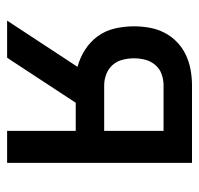

<svg xmlns="http://www.w3.org/2000/svg" viewBox="-30 -530 560 540"><g transform="rotate(90 250.0 -260.0)"><path d="M38 0 168 -198Q142 -205 119.5 -219.5Q97 -234 81.5 -255.5Q66 -277 60 -303.5Q54 -330 54 -357Q54 -379 58 -401Q62 -423 72 -442.5Q82 -462 98 -477.5Q114 -493 134 -502.5Q154 -512 176 -516Q198 -520 220 -520H438V0H348V-193H269L149 -10L142 0ZM348 -273V-440H220Q204 -440 188.5 -434.5Q173 -429 162.5 -416.5Q152 -404 148 -388.5Q144 -373 144 -357Q144 -341 148 -325Q152 -309 162.5 -297Q173 -285 188.5 -279Q204 -273 220 -273Z"/></g></svg>

Font: Iosevka Term Medium
Style: Regular
Weight: 500
Monospace: yes
Designer: Belleve Invis
Foundry: Belleve Invis
Version: Version 26.3.1